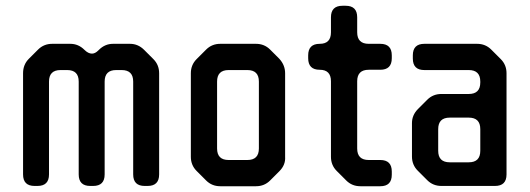

<svg xmlns="http://www.w3.org/2000/svg" viewBox="-20 -637 1837 666"><path d="M100 8H110Q150 8 150 -32V-354Q150 -394 190 -394H213Q253 -394 253 -354V-32Q253 8 293 8H303Q343 8 343 -32V-354Q343 -394 383 -394H402Q442 -394 442 -354V-32Q442 8 482 8H492Q532 8 532 -32V-383Q532 -412 512 -432L480 -464Q459 -485 431 -485H372Q344 -485 323 -464L321 -462Q310 -451 299 -451Q286 -451 273 -464Q252 -485 224 -485H161Q132 -485 112 -465L80 -433Q60 -413 60 -383V-32Q60 8 100 8Z M695 -11Q715 9 744 9H868Q897 9 917 -11L949 -43Q971 -65 969 -93V-383Q969 -411 949 -433L917 -465Q897 -485 868 -485H744Q715 -485 695 -465L662 -432Q642 -412 642 -383V-93Q642 -64 662 -44ZM733 -122V-354Q733 -394 773 -394H838Q878 -394 878 -354V-122Q878 -82 838 -82H773Q733 -82 733 -122Z M1148 -44 1181 -11Q1201 9 1230 9H1299Q1339 9 1339 -31V-42Q1339 -82 1299 -82H1259Q1219 -82 1219 -122V-355Q1219 -395 1259 -395H1299Q1339 -395 1339 -435V-445Q1339 -485 1299 -485H1259Q1219 -485 1219 -525V-577Q1219 -617 1179 -617H1168Q1128 -617 1128 -577V-525Q1128 -485 1089 -485Q1049 -485 1049 -445V-435Q1049 -395 1089 -395Q1128 -395 1128 -355V-93Q1128 -64 1148 -44Z M1462 -12Q1482 8 1511 8H1697Q1737 8 1737 -32V-383Q1737 -412 1717 -432L1684 -465Q1664 -485 1635 -485H1452Q1412 -485 1412 -445V-434Q1412 -394 1452 -394H1606Q1646 -394 1646 -354V-351Q1646 -311 1606 -311H1511Q1482 -311 1462 -291L1430 -259Q1409 -238 1409 -210V-94Q1409 -65 1429 -45ZM1500 -114V-189Q1500 -229 1540 -229H1606Q1646 -229 1646 -189V-114Q1646 -74 1606 -74H1540Q1500 -74 1500 -114Z"/></svg>

Font: WDXL Lubrifont JP N
Style: Regular
Weight: 400
Designer: [WDXL Lubrifont] Copyright 2020-2022 (c) NightFurySL2001, Skr-ZERO; [ZCOOL QingKe HuangYou] Copyright 2018-2022 (c) The 
Version: Version 2.001;hotconv 1.1.1;makeotfexe 2.6.0